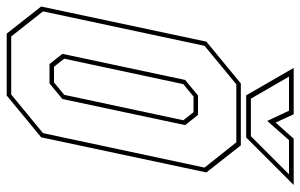

<svg xmlns="http://www.w3.org/2000/svg" viewBox="-184 -716 898 574"><g transform="rotate(90 265.0 -429.0)"><path d="M78.5 0 -2.5 -103 102.5 -597 227.5 -700H412.5L493.5 -597L388.5 -103L263.5 0ZM87 -13.5H260.5L376 -108.5L479 -591.5L403.5 -686.5H230L115 -591.5L12 -108.5ZM169.5 -128 139 -166.5 217 -533.5 263.5 -572H321.5L352 -533.5L274 -166.5L227.5 -128ZM177.5 -141.5H224.5L261.5 -172L337.5 -528L313.5 -558.5H266.5L229.5 -528L153.5 -172ZM263 -716 181 -858H319.5L344.5 -804L392.5 -858H531L389 -716ZM273 -730H385L499 -844H397L339.5 -779L309 -844H207Z"/></g></svg>

Font: Tourney Condensed Thin
Style: Italic
Weight: 100
Width: 3
Italic angle: -12°
Designer: Tyler Finck
Foundry: Etcetera Type Co
Version: Version 1.010; ttfautohint (v1.8.3)